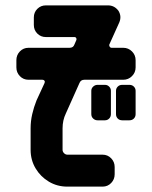

<svg xmlns="http://www.w3.org/2000/svg" viewBox="-20 -695 566 715"><path d="M485 -444Q485 -425 471.5 -411.5Q458 -398 439 -398H294Q281 -398 276 -386L225 -272Q213 -247 213 -217V-137Q213 -130 218.5 -124.5Q224 -119 231 -119H362Q381 -119 394 -105.5Q407 -92 407 -73V-46Q407 -27 394 -13.5Q381 0 362 0H231Q193 0 162 -18.5Q131 -37 112.5 -68Q94 -99 94 -137V-217Q94 -244 100 -270Q106 -296 116 -321L146 -386Q148 -391 145.5 -394.5Q143 -398 138 -398H86Q67 -398 54 -411.5Q41 -425 41 -444V-471Q41 -490 54 -503.5Q67 -517 86 -517H239Q253 -517 257 -529L264 -545Q266 -549 264 -553Q262 -557 257 -557H151Q132 -557 119 -570Q106 -583 106 -602V-630Q106 -649 119 -662Q132 -675 151 -675H382Q406 -675 421 -655Q434 -634 424 -611L387 -529Q386 -525 388.5 -521Q391 -517 395 -517H439Q458 -517 471.5 -503.5Q485 -490 485 -471ZM485 -270Q485 -260 478.5 -253.5Q472 -247 462 -247H435Q425 -247 418.5 -253.5Q412 -260 412 -270V-357Q412 -366 418.5 -372.5Q425 -379 435 -379H462Q472 -379 478.5 -372.5Q485 -366 485 -357ZM393 -270Q393 -260 386.5 -253.5Q380 -247 371 -247H343Q334 -247 327 -253.5Q320 -260 320 -270V-357Q320 -366 327 -372.5Q334 -379 343 -379H371Q380 -379 386.5 -372.5Q393 -366 393 -357Z"/></svg>

Font: Monomaniac One
Style: Regular
Weight: 400
Version: Version 1.000; ttfautohint (v1.8.3)